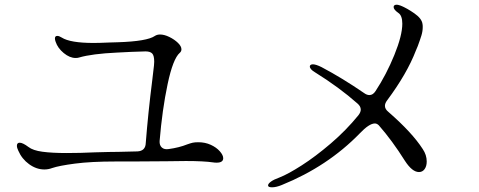

<svg xmlns="http://www.w3.org/2000/svg" viewBox="-20 -806 2040 818"><path d="M169 -84Q135 -84 104 -106.5Q73 -129 58 -164Q52 -176 52 -185Q52 -198 64 -198Q77 -198 101 -180Q120 -165 161 -159.5Q202 -154 264 -154Q322 -154 385 -157Q451 -159 484 -159L566 -161Q600 -163 601 -197Q611 -325 629 -467L636 -527L637 -543Q637 -569 628.5 -578Q620 -587 600 -587L539 -585L479 -582Q372 -577 317 -561Q312 -559 302 -559Q277 -559 251.5 -580Q226 -601 217 -628Q214 -636 214 -642Q214 -653 224 -653Q232 -653 243 -646Q279 -623 379 -623Q402 -623 448 -625L482 -626Q607 -630 640 -653Q649 -659 662 -659Q680 -659 701.5 -648.5Q723 -638 738 -623.5Q753 -609 753 -596Q753 -587 746 -581Q717 -556 694 -447Q671 -338 660 -205Q659 -187 669.5 -177.5Q680 -168 699 -171Q743 -177 778 -191Q792 -196 801 -198Q810 -200 825 -200Q854 -200 878 -189Q902 -178 916.5 -161.5Q931 -145 931 -132Q931 -113 903 -113Q894 -113 889 -114Q848 -120 772 -120Q722 -120 691 -119L540 -118H472Q368 -118 299.5 -109Q231 -100 202 -90Q186 -84 169 -84Z M1139 -8Q1122 -8 1122 -16Q1122 -23 1134 -32Q1146 -41 1171 -50Q1207 -64 1265.5 -101.5Q1324 -139 1389 -194.5Q1454 -250 1507 -315Q1517 -328 1517 -339Q1517 -353 1503 -365Q1425 -434 1322 -498Q1300 -511 1300 -523Q1300 -527 1303.5 -529.5Q1307 -532 1313 -532Q1326 -532 1350 -520Q1439 -473 1532 -409Q1543 -401 1554 -401Q1569 -401 1580 -418Q1626 -488 1660 -571.5Q1694 -655 1694 -705Q1694 -740 1677 -751Q1657 -765 1657 -776Q1657 -786 1671 -786Q1675 -786 1687 -782Q1714 -771 1745.5 -749Q1777 -727 1780 -704Q1781 -700 1781 -691Q1781 -673 1775.5 -655Q1770 -637 1760 -610L1752 -591Q1714 -492 1629 -378Q1620 -366 1620 -355Q1620 -341 1635 -329Q1736 -241 1781 -171Q1798 -146 1798 -118Q1798 -98 1789 -85.5Q1780 -73 1765 -73Q1736 -73 1705 -121Q1651 -207 1594 -272Q1586 -280 1577 -280Q1553 -280 1513 -238Q1376 -97 1181 -18Q1157 -8 1139 -8Z"/></svg>

Font: Hina Mincho
Style: Regular
Weight: 400
Designer: satsuyako
Foundry: satsuyako
Version: Version 1.100